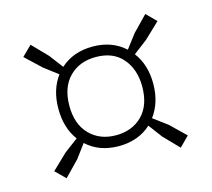

<svg xmlns="http://www.w3.org/2000/svg" viewBox="-73 -678 678 615"><g transform="rotate(-15 266.0 -370.5)"><path d="M76.5 -148.5 44 -180.5 94.5 -229 140.5 -263.5Q108.5 -306.5 108.5 -370Q108.5 -433 140.5 -476L94.5 -511L43 -559.5L75.5 -591.5L124 -541.5L158.5 -496Q201 -534.5 265.5 -534.5Q330 -534.5 372.5 -495.5L407.5 -541.5L456 -591.5L488 -559.5L437 -511L390.5 -475.5Q423 -432.5 423 -370Q423 -307 390.5 -263.5L437 -229L487 -180.5L455 -148.5L406.5 -198.5L373 -243.5Q330.5 -204.5 265.5 -204.5Q200.5 -204.5 158.5 -243.5L125 -198.5ZM265.5 -240.5Q319.5 -240.5 353 -274.2Q386.5 -308 386.5 -370Q386.5 -426.5 355.5 -463Q324.5 -499.5 266.5 -499.5Q212 -499.5 178.5 -465.2Q145 -431 145 -370Q145 -309 178.5 -274.8Q212 -240.5 265.5 -240.5Z"/></g></svg>

Font: Encode Sans SemiCondensed SemiCondensed ExtraLight
Style: Regular
Weight: 200
Width: 4
Designer: Multiple Designers
Foundry: Impallari Type
Version: Version 3.000; ttfautohint (v1.8.3) -l 8 -r 50 -G 200 -x 14 